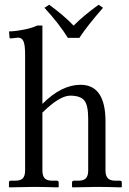

<svg xmlns="http://www.w3.org/2000/svg" viewBox="-20 -808 558 829"><path d="M272.9 -644.5Q235.8 -705.1 171.9 -774.4L192.4 -787.6Q258.8 -738.8 297.9 -697.3Q338.4 -738.8 405.8 -787.6L424.8 -774.4Q354.5 -693.8 322.8 -644.5ZM163.1 -697.8V-359.4Q245.6 -441.9 327.6 -441.9Q435.5 -441.9 435.5 -283.7V-71.8Q435.5 -49.3 445.3 -38.6Q455.1 -27.8 478.5 -27.8H497.6Q505.9 -27.8 505.9 -19.5V-1L503.9 1Q435.5 -1 396.5 -1L293 1L291 -1V-19.5Q291 -27.8 298.8 -27.8H317.9Q341.8 -27.8 351.3 -38.6Q360.8 -49.3 360.8 -71.8V-294.9Q360.8 -354 343.8 -374.5Q326.7 -395 283.2 -395Q237.3 -395 163.1 -321.8V-71.8Q163.1 -49.3 172.6 -38.6Q182.1 -27.8 206.1 -27.8H225.1Q233.4 -27.8 233.4 -19.5V-1L231.4 1Q163.1 -1 124 -1L20.5 1L18.6 -1V-19.5Q18.6 -27.8 26.4 -27.8H45.4Q69.3 -27.8 78.9 -38.6Q88.4 -49.3 88.4 -71.8V-572.8Q88.4 -614.3 81.3 -629.9Q74.2 -645.5 58.6 -645.5L26.4 -642.1Q21 -642.1 21 -647L19 -672.4Q44.4 -672.4 88.4 -681.2Q114.7 -686 141.1 -697.8Z"/></svg>

Font: Libertinage
Style: b
Weight: 400
Designer: OSP
Foundry: OSP
Version: Version 1.0; 2008; OFL relea